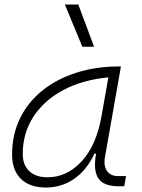

<svg xmlns="http://www.w3.org/2000/svg" viewBox="-20 -815 626 845"><path d="M181.6 10.3Q110.8 10.3 72 -27.8Q33.2 -65.9 33.2 -135.3Q33.2 -223.1 68.4 -294.7Q103.5 -366.2 167 -417Q230.5 -467.8 316.4 -495.1Q402.3 -522.5 503.4 -522.5H512.2L442.4 -126Q439.9 -113.3 439.9 -102.1Q439.9 -78.1 450.7 -63Q465.8 -40 500.5 -40H534.7L526.9 4.9H503.9Q436 4.9 413.1 -29.8Q397.9 -51.8 397.9 -90.3Q397.9 -111.8 402.8 -138.7H395.5Q362.3 -66.9 306.9 -28.3Q251.5 10.3 181.6 10.3ZM189 -34.7Q274.9 -34.7 339.8 -105.5Q404.8 -176.3 427.2 -306.2L457 -474.6Q341.8 -463.4 257.3 -418Q172.9 -372.6 126.5 -300.5Q80.1 -228.5 80.1 -137.7Q80.1 -88.9 108.9 -61.8Q137.7 -34.7 189 -34.7ZM342.3 -609.4 265.6 -794.9H324.7L394 -609.4Z"/></svg>

Font: CaskaydiaCove NF ExtraLight
Style: Italic
Weight: 200
Italic angle: -10°
Designer: Aaron Bell
Foundry: Saja Typeworks
Version: Version 2111.001; VTT 6.35;Nerd Fonts 3.2.1